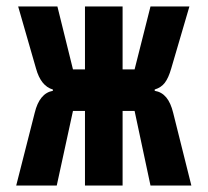

<svg xmlns="http://www.w3.org/2000/svg" viewBox="-20 -572 640 592"><path d="M143 -292V-296Q106 -306.5 91 -361L36 -552H157L205 -358H242V-552H358V-358H395L444 -552H564L508 -361Q499.5 -331.5 488.2 -316.8Q477 -302 457 -296V-292Q478.5 -288.5 492.5 -271.8Q506.5 -255 514 -224L570 0H444L395 -230H358V0H242V-230H205L155 0H30L87 -224Q101.5 -284.5 143 -292Z"/></svg>

Font: JuliaMono Black
Style: Regular
Weight: 900
Monospace: yes
Designer: cormullion
Foundry: corm
Version: Version 0.054; ttfautohint (v1.8.4)